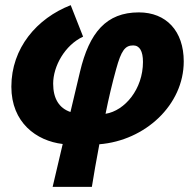

<svg xmlns="http://www.w3.org/2000/svg" viewBox="-20 -548 758 744"><path d="M430 -280C450 -353 465 -372 496 -372C521 -372 534 -350 534 -308C534 -203 464 -119 389 -107C401 -167 415 -226 430 -280ZM184 176H336C343 132 353 74 365 11C542 -3 692 -141 692 -310C692 -428 624 -500 518 -500C392 -500 326 -422 290 -270L253 -114C209 -129 186 -166 186 -224C186 -291 231 -373 302 -406L254 -528C123 -477 24 -362 24 -212C24 -73 121 -2 223 10Z"/></svg>

Font: Source Sans Pro Black
Style: Italic
Weight: 900
Italic angle: -11°
Designer: Paul D. Hunt
Foundry: Adobe Systems Incorporated
Version: Version 3.006;hotconv 1.0.111;makeotfexe 2.5.65597